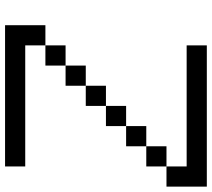

<svg xmlns="http://www.w3.org/2000/svg" viewBox="-58 -750 809 732"><g transform="rotate(-90 346.0 -384.5)"><path d="M0 0V-153.8H76.9V-76.9H538.5V0ZM76.9 -153.8V-230.8H153.8V-153.8ZM153.8 -230.8V-307.7H230.8V-230.8ZM230.8 -307.7V-384.6H307.7V-307.7ZM307.7 -384.6V-461.5H384.6V-384.6ZM384.6 -461.5V-538.5H461.5V-461.5ZM461.5 -538.5V-615.4H538.5V-538.5ZM538.5 -615.4V-692.3H76.9V-769.2H615.4V-615.4Z"/></g></svg>

Font: Mintsoda - Lime Green 13x16
Style: Regular
Weight: 400
Designer: Mintsoda-15
Version: Version 1.0